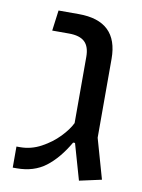

<svg xmlns="http://www.w3.org/2000/svg" viewBox="-72 -644 518 700"><g transform="rotate(10 187.0 -294.0)"><path d="M269 5 231 -128H224Q188 -66 144.5 -33Q101 0 38 0H23V-78H36Q77 -78 114 -98Q151 -118 178 -146Q205 -174 217 -199V-444Q217 -482 198.5 -499.5Q180 -517 140 -517H78L88 -593H163Q309 -593 309 -453V-161L351 -13Z"/></g></svg>

Font: Go Noto Current
Style: Regular
Weight: 400
Designer: Monotype Design Team
Foundry: Monotype Imaging Inc.
Version: Version 2.007; ttfautohint (v1.8) -l 8 -r 50 -G 200 -x 14 -D